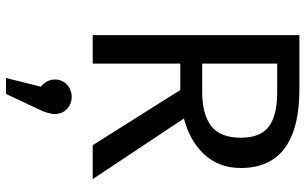

<svg xmlns="http://www.w3.org/2000/svg" viewBox="-209 -520 1018 640"><g transform="rotate(90 300.0 -200.0)"><path d="M540 -494Q540 -455 527.5 -424Q515 -393 492.5 -369.5Q470 -346 440 -329.5Q410 -313 375 -304L577 0H464L280 -292H192V0H97V-689H278Q408 -689 474 -640Q540 -591 540 -494ZM439 -494Q439 -559 402 -587Q365 -615 287 -615H192V-365H288Q360 -365 399.5 -394.5Q439 -424 439 -494ZM245 126Q245 102 262 86Q279 70 303 70Q327 70 343.5 86Q360 102 360 126Q360 149 343 183L293 289H240L269 173Q258 164 251.5 152Q245 140 245 126Z"/></g></svg>

Font: Wlorlttqgufhjawjgtejqphaquk
Style: Regular
Weight: 400
Monospace: yes
Designer: Carrois Corporate & Edenspiekermann
Foundry: Carrois Corporate GbR & Edenspiekermann AG
Version: Version 2.001